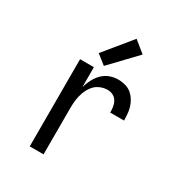

<svg xmlns="http://www.w3.org/2000/svg" viewBox="-182 -892 939 1011"><g transform="rotate(30 288.0 -386.0)"><path d="M149 0H233V-281Q233 -306 236 -330.5Q239 -355 247.5 -378.5Q256 -402 271 -422Q286 -442 309 -452.5Q332 -463 357 -463Q374 -463 389.5 -455Q405 -447 413.5 -432Q422 -417 424.5 -400Q427 -383 427 -366H511Q511 -391 508 -415.5Q505 -440 495 -463Q485 -486 467.5 -504.5Q450 -523 426 -530.5Q402 -538 377 -538Q351 -538 326 -528.5Q301 -519 282.5 -500Q264 -481 252 -457.5Q240 -434 233 -409V-530H149ZM275 -562 422 -716 353 -772 218 -607Z"/></g></svg>

Font: Iosevka SS01 Extended
Style: Regular
Weight: 400
Width: 7
Monospace: yes
Designer: Belleve Invis
Foundry: Belleve Invis
Version: Version 3.4.7; ttfautohint (v1.8.3)